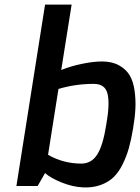

<svg xmlns="http://www.w3.org/2000/svg" viewBox="-20 -805 607 831"><path d="M51 0 175 -785H290L245 -502Q287 -519 336 -529Q385 -539 421 -539Q465 -539 495.5 -522Q526 -505 541.5 -478.5Q557 -452 562.5 -412.5Q568 -373 566 -334.5Q564 -296 556 -249Q548 -201 538 -165Q528 -129 511 -94.5Q494 -60 472 -38.5Q450 -17 416 -4.5Q382 8 339 6Q294 4 246 -15.5Q198 -35 175 -56L143 0ZM188 -135Q254 -97 332 -97Q376 -97 401 -136.5Q426 -176 440 -266Q456 -356 445.5 -399Q435 -442 386 -442Q306 -442 233 -420Z"/></svg>

Font: Exo
Style: DemiBoldItalic
Weight: 600
Designer: Natanael Gama
Version: Version 1